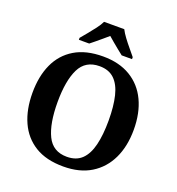

<svg xmlns="http://www.w3.org/2000/svg" viewBox="-163 -1063 1113 1205"><g transform="rotate(20 393.5 -460.5)"><path d="M394 10Q280 10 205 -36Q130 -82 92.5 -165Q55 -248 55 -359Q55 -470 92.5 -552Q130 -634 205.5 -679.5Q281 -725 395 -725Q503 -725 578.5 -679.5Q654 -634 693 -551.5Q732 -469 732 -358Q732 -247 692.5 -164.5Q653 -82 578 -36Q503 10 394 10ZM394 -55Q457 -55 494 -91Q531 -127 547.5 -195Q564 -263 564 -358Q564 -454 547.5 -521.5Q531 -589 494 -624.5Q457 -660 395 -660Q301 -660 262 -580.5Q223 -501 223 -358Q223 -215 262 -135Q301 -55 394 -55ZM215 -784Q231 -803 252.5 -829Q274 -855 294.5 -882Q315 -909 325 -931H460Q471 -909 491 -882Q511 -855 533 -829Q555 -803 570 -784V-771H501Q487 -782 467 -798Q447 -814 427 -831Q407 -848 392 -861Q377 -848 357 -831Q337 -814 317.5 -798Q298 -782 284 -771H215Z"/></g></svg>

Font: Noto Serif Kannada
Style: Bold
Weight: 700
Version: Version 2.003